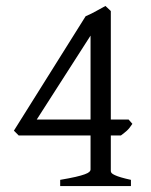

<svg xmlns="http://www.w3.org/2000/svg" viewBox="-20 -628 509 648"><path d="M285.6 -507.8 104 -224.6H285.6ZM426.8 -210Q416.5 -194.3 408 -186.8Q399.4 -179.2 388.2 -170.9H354V-50.8Q354 -46.9 356.9 -43.7Q359.9 -40.5 367.7 -36.9Q375.5 -33.2 388.7 -29.3Q401.9 -25.4 421.9 -21V0H183.1V-21Q214.8 -26.4 234.9 -31Q254.9 -35.6 266.1 -39.8Q277.3 -43.9 281.5 -47.9Q285.6 -51.8 285.6 -56.2V-170.9H43L26.9 -187L269 -573.2Q289.6 -582 305.7 -591.3Q321.8 -600.6 335.9 -607.9L354 -590.8V-224.6H414.1Z"/></svg>

Font: Gentium Plus Eur
Style: Regular
Weight: 400
Designer: J. Victor Gaultney, Annie Olsen, Iska Routamaa, Becca Hirsbrunner
Foundry: SIL International
Version: Version 5.000